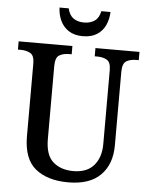

<svg xmlns="http://www.w3.org/2000/svg" viewBox="-61 -961 795 1021"><g transform="rotate(5 337.0 -451.0)"><path d="M341 10Q231 10 166.5 -42Q102 -94 102 -216V-603Q102 -646 80.5 -658Q59 -670 29 -670H14V-714H301V-670H287Q256 -670 235 -657.5Q214 -645 214 -599V-210Q214 -124 255.5 -88Q297 -52 363 -52Q436 -52 473 -95Q510 -138 510 -209V-603Q510 -646 489 -658Q468 -670 438 -670H424V-714H659V-670H645Q614 -670 593 -657.5Q572 -645 572 -599V-207Q572 -107 514 -48.5Q456 10 341 10ZM351 -771Q306 -771 276 -790.5Q246 -810 231 -842.5Q216 -875 215 -912H264Q272 -876 294.5 -860Q317 -844 351 -844Q385 -844 408 -860Q431 -876 438 -912H487Q486 -875 471.5 -842.5Q457 -810 427 -790.5Q397 -771 351 -771Z"/></g></svg>

Font: Noto Serif Georgian SemiCondensed Medium
Style: Regular
Weight: 500
Width: 4
Designer: Monotype Design Team, Akaki Razmadze
Foundry: Google LLC
Version: Version 2.003; ttfautohint (v1.8.4.7-5d5b)